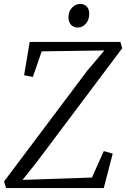

<svg xmlns="http://www.w3.org/2000/svg" viewBox="-26 -956 640 976"><path d="M5 0 -5.5 -33.5 417.5 -596.5 504.5 -699.5 186 -695 141 -565 96.5 -573.5 125 -743H586L595 -710.5L161.5 -133L88.5 -41.5L441.5 -53.5L501.5 -188L547 -175L501.5 0ZM370.5 -816Q356 -816 345 -822.2Q334 -828.5 328 -840.5Q322 -852.5 322 -870Q322.5 -899 340.5 -917.5Q358.5 -936 381.5 -936Q402 -936 415 -922.8Q428 -909.5 427.5 -885Q427.5 -854 409.8 -835Q392 -816 370.5 -816Z"/></svg>

Font: Merriweather 36pt Light
Style: Italic
Weight: 300
Italic angle: -7.8°
Version: Version 2.101